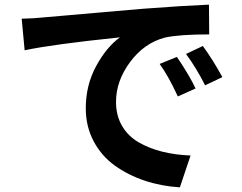

<svg xmlns="http://www.w3.org/2000/svg" viewBox="-20 -764 1040 825"><path d="M740.2 -519.5Q794.9 -438.5 820.3 -383.8L744.1 -349.6Q704.1 -436.5 666 -489.3ZM851.6 -566.4Q895.5 -505.9 935.5 -432.6L861.3 -397.5Q823.2 -472.7 779.3 -532.2ZM73.2 -683.6Q127 -684.6 169.9 -689.5Q206.1 -692.4 270.5 -698.2Q335 -704.1 432.1 -712.4Q529.3 -720.7 597.7 -726.6Q764.6 -739.3 877.9 -744.1L878.9 -616.2Q750 -616.2 688.5 -602.5Q599.6 -579.1 539.1 -497.6Q478.5 -416 478.5 -326.2Q478.5 -267.6 504.4 -223.1Q530.3 -178.7 576.2 -152.3Q622.1 -126 677.2 -112.3Q732.4 -98.6 798.8 -95.7L752.9 41Q672.9 36.1 601.6 12.2Q530.3 -11.7 473.1 -52.7Q416 -93.8 382.3 -157.2Q348.6 -220.7 348.6 -298.8Q348.6 -397.5 392.6 -479Q436.5 -560.5 495.1 -603.5Q203.1 -573.2 85.9 -547.9Z"/></svg>

Font: Nasu
Style: Bold
Weight: 700
Designer: Ryoko NISHIZUKA (kana &amp; ideographs); Paul D. Hunt (Latin, Greek &amp; Cyrillic); Wenlong ZHANG (bopomofo); Sandoll C
Version: Version 2014.1215